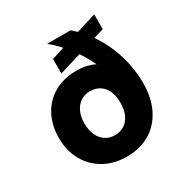

<svg xmlns="http://www.w3.org/2000/svg" viewBox="-166 -845 958 993"><g transform="rotate(-30 313.0 -349.0)"><path d="M312 12Q235 12 176.5 -21Q118 -54 85.5 -112.5Q53 -171 53 -247Q53 -322 83.5 -380Q114 -438 171 -471Q228 -504 306 -504Q339 -504 364.5 -498Q390 -492 412 -481Q399 -511 380.5 -541Q362 -571 340 -599.5Q318 -628 294 -653.5Q270 -679 244 -700H384Q437 -654 473 -601Q509 -548 531 -492.5Q553 -437 563 -382.5Q573 -328 573 -279Q573 -188 540 -122.5Q507 -57 448 -22.5Q389 12 312 12ZM313 -115Q344 -115 368.5 -130.5Q393 -146 406.5 -175.5Q420 -205 420 -247Q420 -288 407 -317Q394 -346 369.5 -361.5Q345 -377 313 -377Q281 -377 257 -361.5Q233 -346 219 -316.5Q205 -287 205 -247Q205 -205 219 -175.5Q233 -146 257 -130.5Q281 -115 313 -115ZM231 -530V-617L531 -710V-622Z"/></g></svg>

Font: DM Sans 10pt Black
Style: Regular
Weight: 900
Version: Version 4.004;gftools[0.9.30]